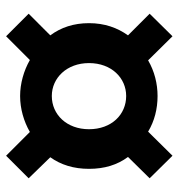

<svg xmlns="http://www.w3.org/2000/svg" viewBox="2 -688 586 630"><g transform="rotate(-90 295.0 -373.0)"><path d="M99 -100 178 -180C213 -159 253 -149 295 -149C335 -149 376 -159 412 -180L491 -100L565 -175L494 -246C519 -281 534 -323 534 -374C534 -424 520 -466 494 -501L565 -572L491 -646L413 -568C378 -588 336 -600 295 -600C253 -600 212 -588 177 -568L99 -646L25 -572L94 -501C69 -466 56 -424 56 -374C56 -323 69 -281 95 -246L25 -175ZM295 -252C234 -252 186 -300 186 -374C186 -447 234 -496 295 -496C354 -496 403 -447 403 -374C403 -300 354 -252 295 -252Z"/></g></svg>

Font: Noto Sans Mono CJK SC
Style: Bold
Weight: 700
Designer: Ryoko NISHIZUKA 西塚涼子 (kana, bopomofo & ideographs); Paul D. Hunt (Latin, Greek & Cyrillic); Sandoll Communications 산돌커뮤니
Foundry: Adobe
Version: Version 2.004;hotconv 1.0.118;makeotfexe 2.5.65603